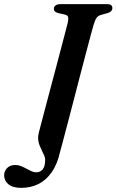

<svg xmlns="http://www.w3.org/2000/svg" viewBox="-96 -720 562 927"><path d="M355.5 -599Q352.5 -588.5 343.5 -555.5Q334.5 -522.5 321.8 -474Q309 -425.5 294.2 -368.8Q279.5 -312 264.2 -253.2Q249 -194.5 235 -141Q221 -87.5 210 -46Q199 -4.5 193 17Q180 74.5 153.2 112.2Q126.5 150 89.5 168.5Q52.5 187 6.5 187Q-35 187 -55.5 169.5Q-76 152 -76 126.5Q-76 106 -61.5 91.2Q-47 76.5 -21.5 76.5Q-8 76.5 5 81.8Q18 87 30.8 94Q43.5 101 55.5 106.5Q67.5 112 79 112Q97.5 112 109.8 98.2Q122 84.5 122 51.5Q122 41 117.2 30.2Q112.5 19.5 106.5 7.5Q100.5 -4.5 95 -18.2Q89.5 -32 88.2 -47.8Q87 -63.5 92 -82Q94.5 -91.5 102.5 -122Q110.5 -152.5 122 -196.2Q133.5 -240 147 -290.8Q160.5 -341.5 174 -392.2Q187.5 -443 199.2 -487.8Q211 -532.5 219.2 -564.2Q227.5 -596 230.5 -607.5Q235.5 -630 232.5 -638.8Q229.5 -647.5 214 -650.5L184 -657Q173.5 -660.5 168.8 -665Q164 -669.5 164 -677.5Q164 -687.5 172.2 -693.8Q180.5 -700 197.5 -700H420Q435.5 -700 441 -694.8Q446.5 -689.5 446.5 -681Q446.5 -672 440.2 -666Q434 -660 424 -657L395 -649Q385 -646.5 378.2 -642Q371.5 -637.5 366.5 -627.8Q361.5 -618 355.5 -599Z"/></svg>

Font: Fraunces Medium
Style: Italic
Weight: 500
Italic angle: -16°
Version: Version 1.000;[b76b70a41]